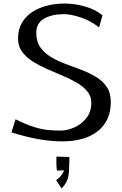

<svg xmlns="http://www.w3.org/2000/svg" viewBox="-20 -788 691 1085"><path d="M332 11Q266 11 193 -2.5Q120 -16 45 -40L68 -114Q128 -84 171.5 -70.5Q215 -57 250.5 -53.5Q286 -50 320 -50Q361 -50 401.5 -68.5Q442 -87 469 -122Q496 -157 496 -207Q496 -244 473.5 -271.5Q451 -299 414 -320.5Q377 -342 333 -360.5Q289 -379 245 -398.5Q201 -418 164 -441.5Q127 -465 104.5 -496Q82 -527 82 -570Q82 -622 104 -659.5Q126 -697 163.5 -721Q201 -745 247.5 -756.5Q294 -768 343 -768Q405 -768 463.5 -750.5Q522 -733 559 -701L540 -633Q491 -671 436 -689.5Q381 -708 340 -708Q274 -708 229.5 -683Q185 -658 185 -603Q185 -553 208 -520.5Q231 -488 268.5 -465.5Q306 -443 351 -426.5Q396 -410 440.5 -393Q485 -376 522.5 -353.5Q560 -331 583 -297Q606 -263 606 -212Q606 -138 571.5 -88.5Q537 -39 475.5 -14Q414 11 332 11ZM328 277 297 230Q315 218 327.5 201Q340 184 345 165L359 174L301 176Q299 157 298.5 136Q298 115 299 97L372 99Q372 118 371.5 136Q371 154 370 174Q369 208 359.5 231Q350 254 328 277Z"/></svg>

Font: Marhey Light
Style: Regular
Weight: 300
Designer: Nur Syamsi & Bustanul Arifin
Foundry: Namelatype
Version: Version 1.000